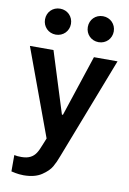

<svg xmlns="http://www.w3.org/2000/svg" viewBox="-106 -836 756 1122"><g transform="rotate(10 272.5 -275.0)"><path d="M412 -619C456 -619 489 -653 489 -696C489 -739 456 -773 412 -773C368 -773 335 -740 335 -696C335 -653 368 -619 412 -619ZM158 -619C202 -619 235 -653 235 -696C235 -739 202 -773 158 -773C114 -773 81 -740 81 -696C81 -653 114 -619 158 -619ZM541 -528H401L281 -165H275L161 -528H21L211 -12L194 30C186 51 178 68 170 80C154 104 129 120 85 120C67 120 53 119 42 116V213C49 214 78 223 115 223C159 223 195 214 222 196C249 178 267 160 278 141C289 122 299 100 308 75Z"/></g></svg>

Font: Be Vietnam
Style: Bold
Weight: 700
Designer: Gabriel Lam
Foundry: TypeRant
Version: Version 4.000